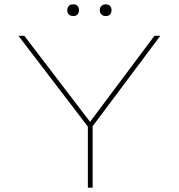

<svg xmlns="http://www.w3.org/2000/svg" viewBox="-20 -865 824 885"><path d="M385 0V-299L393 -271L65 -700H92L400 -297L391 -298L692 -700H719L398 -271L407 -299V0ZM467 -791Q455 -791 447.5 -798.5Q440 -806 440 -818Q440 -829 447 -837Q454 -845 467 -845Q481 -845 487.5 -837.5Q494 -830 494 -818Q494 -806 487.5 -798.5Q481 -791 467 -791ZM317 -791Q305 -791 297.5 -798.5Q290 -806 290 -818Q290 -829 297 -837Q304 -845 317 -845Q331 -845 337.5 -837.5Q344 -830 344 -818Q344 -806 337.5 -798.5Q331 -791 317 -791Z"/></svg>

Font: Lexend Mega Thin
Style: Regular
Weight: 250
Version: Version 1.007